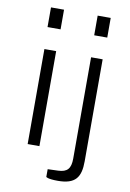

<svg xmlns="http://www.w3.org/2000/svg" viewBox="-98 -803 699 1029"><g transform="rotate(10 251.0 -288.5)"><path d="M165 -743H94V-636H165ZM419 -743H348V-636H419ZM162 -517H98V0H162ZM415 38V-517H352V34C352 89 333 110 284 112L227 114V156C227 156 234 166 291 166C387 166 415 125 415 38Z"/></g></svg>

Font: United Sans ExtraLight
Style: Regular
Weight: 200
Designer: Pablo Impallari, Rodrigo Fuenzalida (Modified by Dan O. Williams)
Version: Version 1.000;PS 001.000;hotconv 1.0.88;makeotf.lib2.5.64775